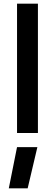

<svg xmlns="http://www.w3.org/2000/svg" viewBox="-20 -726 299 1048"><path d="M73 0H187V-706H73ZM28 302H131L184 77H73Z"/></svg>

Font: TitilliumText22L
Style: 800 wt
Weight: 800
Designer: Campivisivi
Foundry: Campivisivi
Version: 1.000